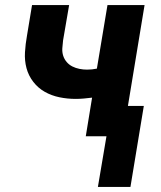

<svg xmlns="http://www.w3.org/2000/svg" viewBox="-20 -540 640 761"><path d="M368 201 402 0H320L345 -153Q329 -151 312.5 -149.5Q296 -148 280 -148Q247 -148 215.5 -154.5Q184 -161 157.5 -176Q131 -191 112 -215.5Q93 -240 85 -270Q77 -300 79 -333Q81 -366 87 -399L107 -520H254L230 -380Q228 -364 227 -348.5Q226 -333 230.5 -319Q235 -305 244.5 -294Q254 -283 267 -276.5Q280 -270 295 -267Q310 -264 325 -264Q335 -264 344.5 -265Q354 -266 364 -268L406 -520H553L487 -120H550L497 201Z"/></svg>

Font: Iosevka SS04 Heavy Extended
Style: Italic
Weight: 900
Width: 7
Italic angle: -9°
Monospace: yes
Designer: Belleve Invis
Foundry: Belleve Invis
Version: Version 19.0.0; ttfautohint (v1.8.4)